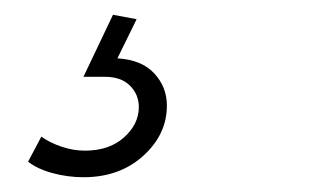

<svg xmlns="http://www.w3.org/2000/svg" viewBox="-20 -26 431 260"><path d="M165 0 139 53Q172 55 189 73.5Q206 92 206 117Q206 156 174 185Q142 214 93 214Q72 214 51.5 208.5Q31 203 18 193L36 159Q47 167 63 172.5Q79 178 95 178Q128 178 148 160Q168 142 168 119Q168 102 156 90Q144 78 122 78H93L133 -6Z"/></svg>

Font: TypoPRO Montserrat
Style: Italic
Weight: 275
Italic angle: -11.3°
Designer: Julieta Ulanovsky
Foundry: Julieta Ulanovsky
Version: Version 6.001